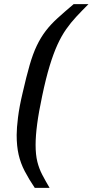

<svg xmlns="http://www.w3.org/2000/svg" viewBox="-20 -763 450 933"><path d="M149 150Q120 107 100 68.5Q80 30 70.5 -11.5Q61 -53 61 -107Q61 -140 67.5 -192.5Q74 -245 90 -312Q108 -391 124 -446.5Q140 -502 159 -541.5Q178 -581 202 -612.5Q226 -644 259.5 -674.5Q293 -705 338 -743H410Q377 -710 350.5 -681.5Q324 -653 301.5 -621Q279 -589 259.5 -546.5Q240 -504 221.5 -443.5Q203 -383 185 -297Q168 -217 160.5 -159.5Q153 -102 153 -59Q153 -11 161.5 23Q170 57 185.5 86.5Q201 116 221 150Z"/></svg>

Font: Saira Medium
Style: Italic
Weight: 500
Italic angle: -12°
Designer: Hector Gatti with collaboration of the Omnibus-Type team
Foundry: Omnibus-Type
Version: Version 1.100; ttfautohint (v1.8.3)